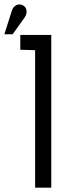

<svg xmlns="http://www.w3.org/2000/svg" viewBox="-73 -860 298 880"><path d="M20 -632 88 -630V0H162V-700H20ZM40 -780Q47 -790 48.5 -800.5Q50 -811 46.5 -820Q43 -829 33 -835Q22 -841 12 -839.5Q2 -838 -6 -831Q-14 -824 -18 -813L-53 -703H-15Z"/></svg>

Font: Advent Pro Medium
Style: Regular
Weight: 500
Designer: VivaRado, Andreas Kalpakidis
Foundry: VivaRado, Andreas Kalpakidis
Version: Version 3.000